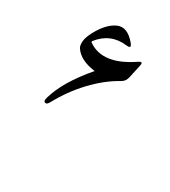

<svg xmlns="http://www.w3.org/2000/svg" viewBox="-227 -651 1039 1174"><g transform="rotate(30 293.0 -64.0)"><path d="M530.8 413.1ZM96.2 61.5Q132.3 -67.9 267.6 -225.6Q161.6 -238.8 120.6 -300.3Q110.4 -315.9 112.8 -346.7Q115.2 -375.5 137.2 -417Q184.1 -505.4 245.8 -533.7Q307.6 -562 371.6 -485.8Q398.4 -453.6 358.4 -458.5Q238.8 -473.1 164.1 -377.9Q158.7 -371.1 166.5 -365.7Q286.6 -283.7 468.3 -406.7Q499 -427.7 491.7 -394L471.2 -299.8Q464.4 -267.6 439 -253.9Q348.1 -203.6 266.6 -117.2Q186.5 -32.2 129.4 72.8Q117.2 95.2 106.9 94.7Q86.4 94.2 96.2 61.5Z"/></g></svg>

Font: Amiri Quran
Style: Regular
Weight: 400
Designer: Khaled Hosny
Version: Version 000.105